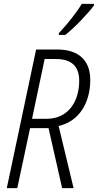

<svg xmlns="http://www.w3.org/2000/svg" viewBox="-20 -969 504 989"><path d="M283 -798V-789H316C362 -824 435 -901 464 -941V-949H401C376 -906 328 -846 283 -798ZM15 0H69L135 -309H230L300 0H359L282 -320C388 -344 445 -440 445 -557C445 -660 383 -714 275 -714H166ZM220 -357H145L210 -665H266C347 -665 388 -630 388 -552C388 -450 334 -357 220 -357Z"/></svg>

Font: Noto Sans Condensed Light
Style: Italic
Weight: 300
Width: 3
Italic angle: -12°
Designer: Monotype Design Team
Foundry: Monotype Imaging Inc.
Version: Version 2.013